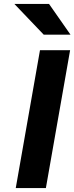

<svg xmlns="http://www.w3.org/2000/svg" viewBox="-20 -955 378 975"><path d="M53 -935H229L338 -779H202ZM183 -700H336L213 0H60Z"/></svg>

Font: Overpass Heavy
Style: Italic
Weight: 900
Italic angle: -10°
Designer: Delve Withrington, Dave Bailey
Foundry: Delve Fonts
Version: Version 3.000;DELV;Overpass